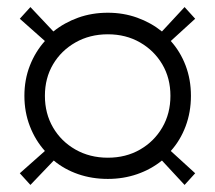

<svg xmlns="http://www.w3.org/2000/svg" viewBox="-20 -565 608 543"><path d="M285 -59Q240 -59 201 -72.5Q162 -86 132 -111L66 -42L36 -75L107 -138Q80 -168 64.5 -208Q49 -248 49 -294Q49 -340 64.5 -379.5Q80 -419 107 -449L36 -512L66 -545L131 -476Q162 -501 201 -515Q240 -529 285 -529Q329 -529 368 -515Q407 -501 438 -476L502 -545L532 -512L463 -449Q490 -419 505 -379.5Q520 -340 520 -294Q520 -248 505 -208Q490 -168 463 -138L532 -75L502 -42L438 -111Q407 -86 368 -72.5Q329 -59 285 -59ZM107 -294Q107 -244 130 -204.5Q153 -165 193.5 -142Q234 -119 285 -119Q336 -119 376 -142Q416 -165 439 -204.5Q462 -244 462 -294Q462 -344 439 -383Q416 -422 376 -445Q336 -468 285 -468Q234 -468 193.5 -445Q153 -422 130 -383Q107 -344 107 -294Z"/></svg>

Font: Rokkitt SemiBold
Style: Regular
Weight: 400
Version: Version 3.103